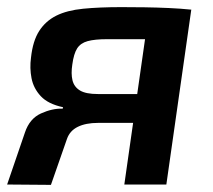

<svg xmlns="http://www.w3.org/2000/svg" viewBox="-24 -518 597 539"><path d="M317 -498Q349 -498 382.5 -497.5Q416 -497 449.5 -495.5Q483 -494 512 -491L492 -405Q488 -406 469.5 -407Q451 -408 422.5 -408Q394 -408 357 -408Q320 -408 277 -408Q242 -408 222 -402.5Q202 -397 192.5 -382Q183 -367 179 -337Q175 -311 179.5 -292.5Q184 -274 200.5 -264Q217 -254 251 -254H468L462 -175Q450 -175 424 -174Q398 -173 356 -173Q314 -173 251 -173Q217 -173 194.5 -162Q172 -151 164 -128L119 1L-4 0L46 -146Q59 -185 91 -199.5Q123 -214 152 -213L153 -217Q111 -226 90.5 -248Q70 -270 64.5 -298.5Q59 -327 63 -356Q68 -403 86 -431Q104 -459 134 -474Q164 -489 209.5 -493.5Q255 -498 317 -498ZM513 -491 443 0H325L395 -491Z"/></svg>

Font: Exo 2 SemiBold
Style: Italic
Weight: 600
Italic angle: -8°
Designer: Natanael Gama
Foundry: Natanael Gama
Version: Version 2.010